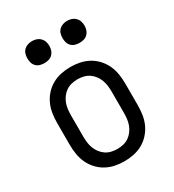

<svg xmlns="http://www.w3.org/2000/svg" viewBox="-179 -836 858 946"><g transform="rotate(-30 250.0 -362.5)"><path d="M250 8Q223 8 196.5 2.5Q170 -3 146.5 -16Q123 -29 104.5 -49.5Q86 -70 75 -94.5Q64 -119 60 -146Q56 -173 56 -200V-320Q56 -347 60 -374Q64 -401 75 -425.5Q86 -450 104.5 -470.5Q123 -491 146.5 -504Q170 -517 196.5 -522.5Q223 -528 250 -528Q277 -528 303.5 -522.5Q330 -517 353.5 -504Q377 -491 395.5 -470.5Q414 -450 425 -425.5Q436 -401 440 -374Q444 -347 444 -320V-200Q444 -173 440 -146Q436 -119 425 -94.5Q414 -70 395.5 -49.5Q377 -29 353.5 -16Q330 -3 303.5 2.5Q277 8 250 8ZM250 -62Q267 -62 284 -66Q301 -70 315 -79.5Q329 -89 339.5 -103Q350 -117 356 -133Q362 -149 364 -166Q366 -183 366 -200V-320Q366 -337 364 -354Q362 -371 356 -387Q350 -403 339.5 -417Q329 -431 315 -440.5Q301 -450 284 -454Q267 -458 250 -458Q233 -458 216 -454Q199 -450 185 -440.5Q171 -431 160.5 -417Q150 -403 144 -387Q138 -371 136 -354Q134 -337 134 -320V-200Q134 -183 136 -166Q138 -149 144 -133Q150 -117 160.5 -103Q171 -89 185 -79.5Q199 -70 216 -66Q233 -62 250 -62ZM350 -608Q337 -608 325 -611.5Q313 -615 304 -624Q295 -633 291.5 -645Q288 -657 288 -670Q288 -683 291.5 -695Q295 -707 304 -716Q313 -725 325 -729Q337 -733 350 -733Q363 -733 375 -729Q387 -725 396 -716Q405 -707 409 -695Q413 -683 413 -670Q413 -657 409 -645Q405 -633 396 -624Q387 -615 375 -611.5Q363 -608 350 -608ZM150 -608Q137 -608 125 -611.5Q113 -615 104 -624Q95 -633 91.5 -645Q88 -657 88 -670Q88 -683 91.5 -695Q95 -707 104 -716Q113 -725 125 -729Q137 -733 150 -733Q163 -733 175 -729Q187 -725 196 -716Q205 -707 209 -695Q213 -683 213 -670Q213 -657 209 -645Q205 -633 196 -624Q187 -615 175 -611.5Q163 -608 150 -608Z"/></g></svg>

Font: Iosevka MaddieWtf
Style: Regular
Weight: 400
Monospace: yes
Designer: Belleve Invis
Foundry: Belleve Invis
Version: Version 31.3.0; ttfautohint (v1.8.3)